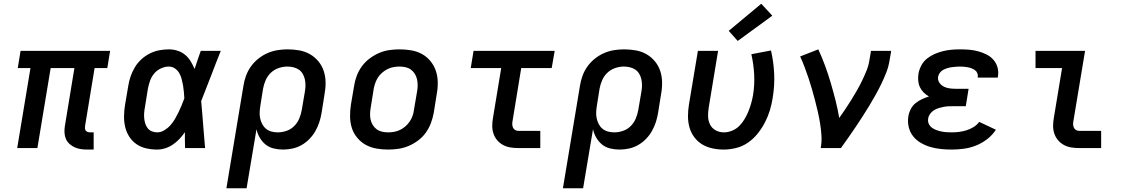

<svg xmlns="http://www.w3.org/2000/svg" viewBox="-20 -792 6040 1027"><path d="M447 8Q429 8 412 5.5Q395 3 379.5 -4Q364 -11 351.5 -22.5Q339 -34 332.5 -49Q326 -64 325 -82Q324 -100 327 -118L378 -428H251L180 0H72L143 -428H75L90 -520H569L554 -428H486L435 -118Q434 -111 434.5 -104.5Q435 -98 439 -93Q443 -88 449.5 -86Q456 -84 463 -84H481V8Z M821 8Q791 8 762 1.5Q733 -5 710 -21Q687 -37 671.5 -61Q656 -85 649.5 -113Q643 -141 643.5 -171.5Q644 -202 649 -232L666 -332Q670 -358 678.5 -383Q687 -408 701 -431.5Q715 -455 735.5 -474Q756 -493 780.5 -505.5Q805 -518 831.5 -523Q858 -528 883 -528Q908 -528 930.5 -520.5Q953 -513 970.5 -498.5Q988 -484 1000 -464Q1012 -444 1021 -423Q1029 -447 1037 -471.5Q1045 -496 1054 -520H1161Q1134 -453 1108.5 -385.5Q1083 -318 1056 -251Q1062 -189 1066.5 -126Q1071 -63 1077 0H970Q969 -21 969 -42.5Q969 -64 969 -85Q956 -66 940 -49Q924 -32 905 -19Q886 -6 864 1Q842 8 821 8ZM821 -84Q840 -84 858.5 -95Q877 -106 891 -121.5Q905 -137 915.5 -155Q926 -173 935 -191.5Q944 -210 951.5 -228.5Q959 -247 966 -266Q965 -283 963.5 -301Q962 -319 959 -336Q956 -353 951.5 -370Q947 -387 938.5 -401.5Q930 -416 915.5 -426Q901 -436 883 -436Q862 -436 840.5 -426Q819 -416 804.5 -398.5Q790 -381 782.5 -359.5Q775 -338 771 -317L755 -217Q752 -202 751 -187Q750 -172 751.5 -157.5Q753 -143 757.5 -129.5Q762 -116 770.5 -105.5Q779 -95 792.5 -89.5Q806 -84 821 -84Z M1191 215 1282 -332Q1286 -359 1295.5 -385.5Q1305 -412 1321.5 -435.5Q1338 -459 1361 -477.5Q1384 -496 1410 -507.5Q1436 -519 1463.5 -523.5Q1491 -528 1518 -528Q1550 -528 1581 -522.5Q1612 -517 1638 -502Q1664 -487 1683 -464Q1702 -441 1711.5 -412.5Q1721 -384 1721.5 -352Q1722 -320 1716 -288L1700 -188Q1696 -163 1688 -138.5Q1680 -114 1667 -91Q1654 -68 1635 -48.5Q1616 -29 1593 -16Q1570 -3 1544.5 2.5Q1519 8 1494 8Q1468 8 1443.5 2Q1419 -4 1400.5 -19Q1382 -34 1369.5 -55.5Q1357 -77 1352 -101L1299 215ZM1466 -84Q1489 -84 1512.5 -92Q1536 -100 1553.5 -117.5Q1571 -135 1580.5 -157.5Q1590 -180 1594 -203L1611 -303Q1614 -320 1614 -336.5Q1614 -353 1610.5 -368.5Q1607 -384 1599 -397.5Q1591 -411 1578.5 -419.5Q1566 -428 1550 -432Q1534 -436 1517 -436Q1494 -436 1470.5 -428Q1447 -420 1429 -403Q1411 -386 1401 -363Q1391 -340 1387 -317L1373 -229Q1370 -211 1369 -193.5Q1368 -176 1371.5 -159.5Q1375 -143 1382.5 -128.5Q1390 -114 1402.5 -103.5Q1415 -93 1431.5 -88.5Q1448 -84 1466 -84Z M2056 8Q2024 8 1993 2.5Q1962 -3 1936 -17.5Q1910 -32 1890.5 -55.5Q1871 -79 1862 -107.5Q1853 -136 1852.5 -168Q1852 -200 1857 -232L1874 -332Q1878 -359 1888 -386Q1898 -413 1915.5 -437Q1933 -461 1957 -479Q1981 -497 2007.5 -508.5Q2034 -520 2062 -524Q2090 -528 2117 -528Q2150 -528 2181 -522.5Q2212 -517 2238 -502.5Q2264 -488 2283 -464.5Q2302 -441 2311.5 -412.5Q2321 -384 2321.5 -352Q2322 -320 2316 -288L2300 -188Q2295 -161 2285 -134Q2275 -107 2258 -83Q2241 -59 2217 -41Q2193 -23 2166 -11.5Q2139 0 2111 4Q2083 8 2056 8ZM2057 -84Q2073 -84 2089 -87Q2105 -90 2120.5 -97.5Q2136 -105 2149 -116.5Q2162 -128 2171.5 -142Q2181 -156 2186.5 -171.5Q2192 -187 2194 -203L2211 -303Q2214 -320 2214 -336.5Q2214 -353 2210.5 -368.5Q2207 -384 2198.5 -397.5Q2190 -411 2177.5 -420Q2165 -429 2149 -432.5Q2133 -436 2116 -436Q2101 -436 2084.5 -433Q2068 -430 2053 -422.5Q2038 -415 2024.5 -403.5Q2011 -392 2002 -378Q1993 -364 1987.5 -348.5Q1982 -333 1979 -317L1963 -217Q1960 -200 1959.5 -183.5Q1959 -167 1962.5 -151.5Q1966 -136 1974.5 -122.5Q1983 -109 1995.5 -100Q2008 -91 2024 -87.5Q2040 -84 2057 -84Z M2752 0Q2730 0 2709 -3.5Q2688 -7 2670 -17Q2652 -27 2639 -42.5Q2626 -58 2619.5 -77.5Q2613 -97 2613 -118.5Q2613 -140 2617 -162L2661 -428H2498L2513 -520H2947L2931 -428H2768L2722 -147Q2720 -138 2720 -128.5Q2720 -119 2723.5 -110.5Q2727 -102 2735 -97Q2743 -92 2752 -92H2870V0Z M2991 215 3082 -332Q3086 -359 3095.5 -385.5Q3105 -412 3121.5 -435.5Q3138 -459 3161 -477.5Q3184 -496 3210 -507.5Q3236 -519 3263.5 -523.5Q3291 -528 3318 -528Q3350 -528 3381 -522.5Q3412 -517 3438 -502Q3464 -487 3483 -464Q3502 -441 3511.5 -412.5Q3521 -384 3521.5 -352Q3522 -320 3516 -288L3500 -188Q3496 -163 3488 -138.5Q3480 -114 3467 -91Q3454 -68 3435 -48.5Q3416 -29 3393 -16Q3370 -3 3344.5 2.5Q3319 8 3294 8Q3268 8 3243.5 2Q3219 -4 3200.5 -19Q3182 -34 3169.5 -55.5Q3157 -77 3152 -101L3099 215ZM3266 -84Q3289 -84 3312.5 -92Q3336 -100 3353.5 -117.5Q3371 -135 3380.5 -157.5Q3390 -180 3394 -203L3411 -303Q3414 -320 3414 -336.5Q3414 -353 3410.5 -368.5Q3407 -384 3399 -397.5Q3391 -411 3378.5 -419.5Q3366 -428 3350 -432Q3334 -436 3317 -436Q3294 -436 3270.5 -428Q3247 -420 3229 -403Q3211 -386 3201 -363Q3191 -340 3187 -317L3173 -229Q3170 -211 3169 -193.5Q3168 -176 3171.5 -159.5Q3175 -143 3182.5 -128.5Q3190 -114 3202.5 -103.5Q3215 -93 3231.5 -88.5Q3248 -84 3266 -84Z M3851 8Q3820 8 3790 1.5Q3760 -5 3735.5 -20Q3711 -35 3693.5 -58.5Q3676 -82 3668 -110.5Q3660 -139 3660 -170Q3660 -201 3665 -232L3713 -520H3821L3771 -217Q3767 -193 3767.5 -169.5Q3768 -146 3778 -126Q3788 -106 3808 -95Q3828 -84 3852 -84Q3874 -84 3896 -93Q3918 -102 3934.5 -118.5Q3951 -135 3963 -155.5Q3975 -176 3983.5 -197Q3992 -218 3998 -239.5Q4004 -261 4008 -283Q4017 -339 4014 -394Q4011 -449 3999 -502L4104 -522Q4118 -462 4121 -398Q4124 -334 4113 -268Q4108 -235 4098 -202Q4088 -169 4072 -138Q4056 -107 4033.5 -78.5Q4011 -50 3981.5 -29.5Q3952 -9 3918 -0.5Q3884 8 3851 8ZM3926 -573 3878 -627 4052 -772 4111 -708Z M4370 0Q4376 -33 4374 -65.5Q4372 -98 4367 -129.5Q4362 -161 4355 -192Q4348 -223 4340 -253.5Q4332 -284 4323.5 -314Q4315 -344 4305 -373.5Q4295 -403 4284 -432.5Q4273 -462 4260 -490L4357 -528Q4377 -485 4393.5 -440Q4410 -395 4423.5 -349Q4437 -303 4449 -256Q4461 -209 4469 -161Q4486 -185 4502.5 -209.5Q4519 -234 4534.5 -259Q4550 -284 4564.5 -309.5Q4579 -335 4591.5 -361Q4604 -387 4615 -414Q4626 -441 4630 -468L4639 -520H4747L4738 -468Q4733 -436 4721 -405Q4709 -374 4694.5 -344Q4680 -314 4663.5 -284.5Q4647 -255 4629.5 -226Q4612 -197 4593.5 -168.5Q4575 -140 4556 -111.5Q4537 -83 4517.5 -55.5Q4498 -28 4478 0Z M5071 8Q5041 8 5012 5Q4983 2 4956 -6Q4929 -14 4905 -28Q4881 -42 4864 -63.5Q4847 -85 4840.5 -113.5Q4834 -142 4839 -171Q4842 -190 4851.5 -208.5Q4861 -227 4877 -240Q4893 -253 4911.5 -261.5Q4930 -270 4949 -276Q4933 -285 4920.5 -297.5Q4908 -310 4900.5 -326Q4893 -342 4891.5 -361Q4890 -380 4893 -399Q4897 -421 4908.5 -442.5Q4920 -464 4939 -479Q4958 -494 4980 -503.5Q5002 -513 5024.5 -518.5Q5047 -524 5069.5 -526Q5092 -528 5115 -528Q5140 -528 5164.5 -526Q5189 -524 5212.5 -517.5Q5236 -511 5257 -500.5Q5278 -490 5293.5 -472.5Q5309 -455 5315.5 -432Q5322 -409 5318 -384Q5318 -382 5317.5 -380.5Q5317 -379 5317 -377H5210Q5210 -377 5210 -378Q5210 -379 5210 -379Q5212 -390 5208 -400Q5204 -410 5196 -416Q5188 -422 5178 -426Q5168 -430 5158 -432Q5148 -434 5137 -435Q5126 -436 5115 -436Q5104 -436 5092.5 -435Q5081 -434 5070 -432.5Q5059 -431 5047.5 -427.5Q5036 -424 5025.5 -418.5Q5015 -413 5007.5 -403Q5000 -393 4998 -382Q4995 -364 5004.5 -350Q5014 -336 5029 -328.5Q5044 -321 5061 -319Q5078 -317 5096 -317H5161L5146 -224H5081Q5068 -224 5054.5 -223.5Q5041 -223 5028 -220.5Q5015 -218 5001.5 -214Q4988 -210 4976 -202.5Q4964 -195 4955.5 -183.5Q4947 -172 4945 -159Q4942 -144 4947.5 -131Q4953 -118 4963.5 -110Q4974 -102 4987 -97Q5000 -92 5014 -89Q5028 -86 5042.5 -85Q5057 -84 5071 -84Q5091 -84 5110.5 -86.5Q5130 -89 5149.5 -95Q5169 -101 5187 -112Q5205 -123 5218 -140L5307 -98Q5288 -69 5260 -47.5Q5232 -26 5200.5 -13.5Q5169 -1 5136 3.5Q5103 8 5071 8Z M5752 0Q5730 0 5709 -3.5Q5688 -7 5670 -17Q5652 -27 5639 -42.5Q5626 -58 5619.5 -77.5Q5613 -97 5613 -118.5Q5613 -140 5617 -162L5661 -428H5519V-520H5784L5722 -147Q5720 -138 5720 -128.5Q5720 -119 5723.5 -110.5Q5727 -102 5735 -97Q5743 -92 5752 -92H5870V0Z"/></svg>

Font: Iosevka SS04 Semibold Extended
Style: Italic
Weight: 600
Width: 7
Italic angle: -9°
Monospace: yes
Designer: Belleve Invis
Foundry: Belleve Invis
Version: Version 19.0.0; ttfautohint (v1.8.4)